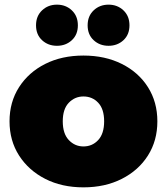

<svg xmlns="http://www.w3.org/2000/svg" viewBox="-20 -796 718 826"><path d="M339 10Q246 10 174.5 -26.5Q103 -63 62 -127Q21 -191 21 -274Q21 -357 62 -421Q103 -485 174.5 -521Q246 -557 339 -557Q432 -557 504 -521Q576 -485 616.5 -421Q657 -357 657 -274Q657 -191 616.5 -127Q576 -63 504 -26.5Q432 10 339 10ZM339 -166Q377 -166 402.5 -193.5Q428 -221 428 -274Q428 -327 402.5 -354Q377 -381 339 -381Q302 -381 276 -354Q250 -327 250 -274Q250 -221 276 -193.5Q302 -166 339 -166ZM225 -599Q187 -599 161 -623Q135 -647 135 -687Q135 -727 161 -751.5Q187 -776 225 -776Q263 -776 289 -751.5Q315 -727 315 -687Q315 -647 289 -623Q263 -599 225 -599ZM447 -599Q409 -599 383 -623Q357 -647 357 -687Q357 -727 383 -751.5Q409 -776 447 -776Q485 -776 511 -751.5Q537 -727 537 -687Q537 -647 511 -623Q485 -599 447 -599Z"/></svg>

Font: Montserrat Black
Style: Regular
Weight: 900
Designer: Julieta Ulanovsky
Foundry: Julieta Ulanovsky
Version: Version 9.000; ttfautohint (v1.8.4.7-5d5b)